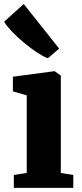

<svg xmlns="http://www.w3.org/2000/svg" viewBox="-29 -910 397 930"><path d="M38 0V-62.5L100.5 -72.5V-448L33.5 -467.5V-538.5L232.5 -565H236L265.5 -544V-72L326 -62.5V0ZM202 -628Q180.5 -636 150.2 -656Q120 -676 88.5 -702Q57 -728 30.8 -755.2Q4.5 -782.5 -9 -805L86 -890.5L257.5 -674.5L203 -628Z"/></svg>

Font: Merriweather 28pt Black
Style: Regular
Weight: 900
Version: Version 2.100